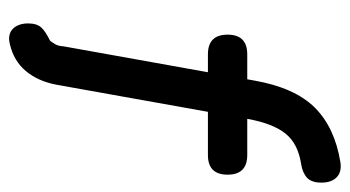

<svg xmlns="http://www.w3.org/2000/svg" viewBox="-189 -558 748 410"><g transform="rotate(90 185.0 -353.0)"><path d="M74 0C98 -5.5 117.5 -17 132 -34.5C146.5 -52 156 -73.5 161 -100C161 -100 234 -508 234 -508C234 -508 234 -508 234 -508C240.5 -544.5 251.5 -572 266 -589.5C280.5 -607 301.5 -617.5 330 -622C330 -622 330 -622 330 -622C343 -624 353 -628.5 360 -635C366.5 -641.5 370 -651.5 370 -665C370 -665 370 -665 370 -665C370 -679 366.5 -690 359 -697.5C351.5 -705 341 -708 327 -706C327 -706 327 -706 327 -706C277 -698 238 -679.5 209.5 -651C181 -622 162 -579 152 -522C152 -522 79 -115 79 -115C79 -115 79 -115 79 -115C78.5 -108 77.5 -102.5 75 -98C72.5 -93.5 70 -89.5 67 -86C67 -86 67 -86 67 -86C54 -79.5 44.5 -73.5 39 -67.5C33 -61 30 -51.5 30 -39C30 -39 30 -39 30 -39C30 -25 34 -14 41.5 -6.5C49 1 60 3.5 74 0C74 0 74 0 74 0ZM311 -423C311 -423 311 -423 311 -423C339 -423 353 -437 353 -465C353 -465 353 -465 353 -465C353 -493 339 -507 311 -507C311 -507 96 -507 96 -507C96 -507 96 -507 96 -507C68 -507 54 -493 54 -465C54 -465 54 -465 54 -465C54 -437 68 -423 96 -423C96 -423 311 -423 311 -423Z"/></g></svg>

Font: Jura-Fortis-Bold
Style: Bold
Weight: 500
Designer: Daniel Johnson, Alexei Vanyashin, Mirko Velimirovic
Foundry: Daniel Johnson
Version: ""